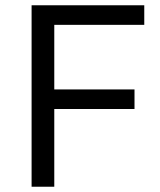

<svg xmlns="http://www.w3.org/2000/svg" viewBox="-20 -708 605 728"><path d="M99.8 0V-688H527V-613.8H185.8V-368.9H490V-294.7H185.8V0Z"/></svg>

Font: Saira Thin
Style: Regular
Weight: 100
Designer: Hector Gatti with collaboration of the Omnibus-Type team
Foundry: Omnibus-Type
Version: Version 1.101